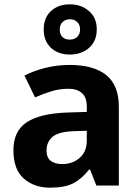

<svg xmlns="http://www.w3.org/2000/svg" viewBox="-20 -857 644 887"><path d="M286 -337 381 -340V-364Q381 -407 358.5 -427Q336 -447 296 -447Q256 -447 218 -435.5Q180 -424 142 -407L93 -508Q136 -530 190 -543.5Q244 -557 302 -557Q413 -557 471 -510Q529 -463 529 -364V0H425L396 -74H392Q357 -30 318 -10Q279 10 211 10Q138 10 90 -32Q42 -74 42 -163Q42 -251 102.5 -291.5Q163 -332 286 -337ZM195 -162Q195 -128 215 -113.5Q235 -99 267 -99Q315 -99 348 -127.5Q381 -156 381 -208V-253L323 -251Q251 -249 223 -225Q195 -201 195 -162ZM303 -605Q249 -605 215.5 -636Q182 -667 182 -721Q182 -775 215.5 -806Q249 -837 303 -837Q355 -837 391 -806Q427 -775 427 -722Q427 -667 391.5 -636Q356 -605 303 -605ZM303 -674Q323 -674 336.5 -686.5Q350 -699 350 -721Q350 -743 336.5 -755.5Q323 -768 303 -768Q283 -768 269.5 -755.5Q256 -743 256 -721Q256 -699 268 -686.5Q280 -674 303 -674Z"/></svg>

Font: BC Sans
Style: Bold
Weight: 700
Designer: Monotype Design Team
Province of B.C.
Foundry: Monotype Imaging Inc.
Version: Version 2.000;GOOG;noto-source:20170915:90ef993387c0